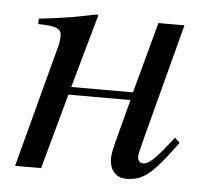

<svg xmlns="http://www.w3.org/2000/svg" viewBox="-40 -484 585 536"><g transform="rotate(5 252.0 -216.0)"><path d="M458 -117C451 -108 444 -99 437 -91C408 -54 390 -38 376 -38C364 -38 360 -47 360 -56C360 -64 365 -81 374 -117L457 -432H384L330 -233H157L215 -439L211 -441C158 -430 129 -424 50 -415V-400C101 -399 115 -393 115 -373C115 -367 114 -355 113 -350L20 0H93L151 -211H325L301 -120C287 -68 285 -55 285 -45C285 -7 307 9 332 9C379 9 404 -11 472 -104Z"/></g></svg>

Font: STIXGeneral
Style: Italic
Weight: 400
Italic angle: -16.33°
Designer: MicroPress Inc., with final additions and corrections provided by Coen Hoffman, Elsevier (retired)
Version: Version 1.1.0